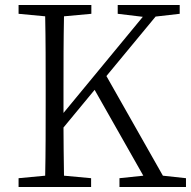

<svg xmlns="http://www.w3.org/2000/svg" viewBox="-20 -745 761 765"><path d="M54 -690 160 -680C162 -584 162 -487 162 -390V-335C162 -237 162 -140 160 -45L54 -35V0H343V-35L235 -45C234 -117 233 -183 233 -237L357 -387L551 -45L456 -35V0H721V-35L629 -45L404 -442L600 -679L696 -690V-725H449V-690L549 -678L233 -295V-390C233 -488 233 -585 235 -680L344 -690V-725H54Z"/></svg>

Font: Kiri Minchoo Light
Style: Regular
Weight: 300
Designer: Ryoko NISHIZUKA 西塚涼子 (kana & ideographs); Frank Grießhammer (Latin, Greek & Cyrillic);
akenotsuki.com/eyeben/fonts/ (U+
Foundry: Adobe
akenotsuki.com/eyeben/fonts/
Version: Version 4.002;hotconv 1.0.119;makeotfexe 2.5.65604